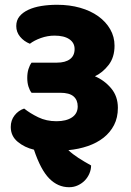

<svg xmlns="http://www.w3.org/2000/svg" viewBox="-20 -660 548 803"><path d="M218 -398Q253 -398 272.5 -412.5Q292 -427 292 -455Q292 -481 270 -496Q248 -511 208 -511Q179 -511 151 -501Q123 -491 105 -477Q80 -487 64 -506.5Q48 -526 48 -551Q48 -575 61.5 -591.5Q75 -608 98.5 -619Q122 -630 153 -635Q184 -640 219 -640Q271 -640 315 -627.5Q359 -615 391 -592Q423 -569 441 -537.5Q459 -506 459 -469Q459 -420 434 -388Q409 -356 377 -341Q417 -324 445 -290.5Q473 -257 473 -209Q473 -168 457 -137Q441 -106 413 -84Q385 -62 347 -49Q309 -36 266 -32Q284 -15 308 0.5Q332 16 361 32Q361 49 354 65.5Q347 82 335 94.5Q323 107 306 115Q289 123 269 123Q222 123 186 86.5Q150 50 122 -34Q83 -43 54 -67Q25 -91 25 -129Q25 -157 41 -177.5Q57 -198 81 -206Q106 -186 140 -169.5Q174 -153 216 -153Q257 -153 281 -169Q305 -185 305 -215Q305 -242 287.5 -257Q270 -272 232 -272H112Q104 -282 99 -298Q94 -314 94 -334Q94 -355 99 -371Q104 -387 112 -398Z"/></svg>

Font: Baloo
Style: Regular
Weight: 400
Designer: Sarang Kulkarni and Ek Type
Foundry: Ek Type
Version: Version 1.443;PS 1.000;hotconv 16.6.51;makeotf.lib2.5.65220;